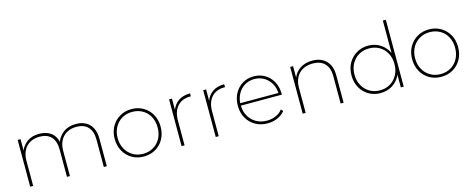

<svg xmlns="http://www.w3.org/2000/svg" viewBox="-36 -1398 5053 2058"><g transform="rotate(-15 2490.5 -369.5)"><path d="M111 0V-519H143V-393Q166 -450 216 -485Q270 -523 349 -523Q429 -523 482 -483Q527 -448 543 -383Q565 -441 615 -480Q672 -523 757 -523Q820 -523 865.5 -498Q911 -473 936 -424.5Q961 -376 961 -305V0H928V-303Q928 -396 882.5 -444Q837 -492 755 -492Q693 -492 647 -466Q601 -440 576.5 -392Q552 -344 552 -280V0H519V-303Q519 -396 474 -444Q429 -492 347 -492Q284 -492 238.5 -466Q193 -440 168.5 -392Q144 -344 144 -280V0Z M1373 3Q1300 3 1242.5 -30.5Q1185 -64 1151.5 -124Q1118 -184 1118 -260Q1118 -337 1151.5 -396Q1185 -455 1242.5 -489Q1300 -523 1373 -523Q1446 -523 1504 -489Q1562 -455 1595 -396Q1628 -337 1628 -260Q1628 -184 1595 -124Q1562 -64 1504 -30.5Q1446 3 1373 3ZM1373 -27Q1437 -27 1487.5 -56.5Q1538 -86 1566.5 -139Q1595 -192 1595 -260Q1595 -329 1566.5 -381.5Q1538 -434 1487.5 -463Q1437 -492 1373 -492Q1310 -492 1260 -463Q1210 -434 1180.5 -381.5Q1151 -329 1151 -260Q1151 -192 1180.5 -139Q1210 -86 1260 -56.5Q1310 -27 1373 -27Z M1791 0V-519H1823V-394Q1845 -452 1894 -487Q1946 -523 2025 -523V-490H2016Q1926 -490 1875 -433Q1824 -376 1824 -276V0Z M2170 0V-519H2202V-394Q2224 -452 2273 -487Q2325 -523 2404 -523V-490H2395Q2305 -490 2254 -433Q2203 -376 2203 -276V0Z M2748 3Q2671 3 2612 -30.5Q2553 -64 2519 -124Q2485 -184 2485 -260Q2485 -337 2516.5 -396Q2548 -455 2603.5 -489Q2659 -523 2729 -523Q2798 -523 2853.5 -490Q2909 -457 2940.5 -398.5Q2972 -340 2972 -264V-255H2517Q2518 -189 2547 -139Q2577 -86 2629 -56.5Q2681 -27 2748 -27Q2799 -27 2844.5 -46Q2890 -65 2920 -104L2941 -82Q2906 -40 2855.5 -18.5Q2805 3 2748 3ZM2517 -282H2941Q2938 -337 2914 -383Q2886 -434 2838 -463.5Q2790 -493 2729 -493Q2668 -493 2620 -463.5Q2572 -434 2545 -383Q2521 -338 2517 -282Z M3135 0V-519H3167V-392Q3191 -450 3243 -485Q3298 -523 3380 -523Q3444 -523 3490.5 -498Q3537 -473 3563 -424.5Q3589 -376 3589 -305V0H3556V-303Q3556 -396 3509 -444Q3462 -492 3377 -492Q3312 -492 3265 -466Q3218 -440 3193 -392Q3168 -344 3168 -280V0Z M4000 3Q3928 3 3870.5 -30.5Q3813 -64 3779.5 -123.5Q3746 -183 3746 -260Q3746 -338 3779.5 -396.5Q3813 -455 3870.5 -489Q3928 -523 4000 -523Q4070 -523 4126 -490Q4182 -457 4215 -398Q4219 -390 4223 -381V-742H4256V0H4224V-142Q4220 -132 4215 -122Q4182 -62 4126 -29.5Q4070 3 4000 3ZM4001 -27Q4065 -27 4115 -56.5Q4165 -86 4194 -139Q4223 -192 4223 -260Q4223 -329 4194 -381.5Q4165 -434 4115 -463Q4065 -492 4001 -492Q3938 -492 3888 -463Q3838 -434 3808.5 -381.5Q3779 -329 3779 -260Q3779 -192 3808.5 -139Q3838 -86 3888 -56.5Q3938 -27 4001 -27Z M4674 3Q4601 3 4543.5 -30.5Q4486 -64 4452.5 -124Q4419 -184 4419 -260Q4419 -337 4452.5 -396Q4486 -455 4543.5 -489Q4601 -523 4674 -523Q4747 -523 4805 -489Q4863 -455 4896 -396Q4929 -337 4929 -260Q4929 -184 4896 -124Q4863 -64 4805 -30.5Q4747 3 4674 3ZM4674 -27Q4738 -27 4788.5 -56.5Q4839 -86 4867.5 -139Q4896 -192 4896 -260Q4896 -329 4867.5 -381.5Q4839 -434 4788.5 -463Q4738 -492 4674 -492Q4611 -492 4561 -463Q4511 -434 4481.5 -381.5Q4452 -329 4452 -260Q4452 -192 4481.5 -139Q4511 -86 4561 -56.5Q4611 -27 4674 -27Z"/></g></svg>

Font: Montserrat Thin ExtraLight
Style: Regular
Weight: 250
Version: Version 9.000